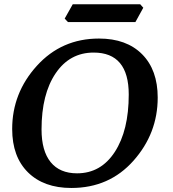

<svg xmlns="http://www.w3.org/2000/svg" viewBox="-20 -887 827 916"><path d="M320.3 9.8Q189 9.8 113.5 -64.7Q38.1 -139.2 38.1 -271.5Q38.1 -443.4 156 -573.2Q273.9 -703.1 452.1 -703.1Q583.5 -703.1 658 -628.2Q732.4 -553.2 732.4 -421.4Q732.4 -250.5 616.9 -120.4Q501.5 9.8 320.3 9.8ZM347.7 -60.1Q461.4 -60.1 527.8 -162.4Q594.2 -264.6 594.2 -436Q594.2 -636.2 426.8 -636.2Q312.5 -636.2 245.4 -537.1Q178.2 -438 178.2 -269.5Q178.2 -167 221.7 -113.5Q265.1 -60.1 347.7 -60.1ZM626 -781.7H304.2L288.6 -798.3L327.1 -866.7H648.9L663.6 -850.1Z"/></svg>

Font: Kelvinch
Style: Bold Italic
Weight: 700
Italic angle: -10°
Designer: Paul James Miller
Foundry: High-Logic / Made with FontCreator
Version: Version 3.30 September 23, 2016